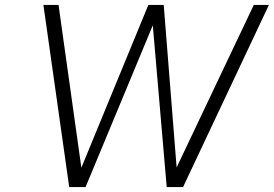

<svg xmlns="http://www.w3.org/2000/svg" viewBox="-20 -754 1104 774"><path d="M259 0 155 -734H216L308 -78L578 -734H640L692 -79L1003 -734H1064L718 0H652L596 -652L325 0Z"/></svg>

Font: Exo Thin Light
Style: Italic
Weight: 300
Italic angle: -9°
Version: Version 2.000